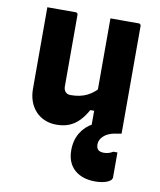

<svg xmlns="http://www.w3.org/2000/svg" viewBox="-87 -609 774 929"><g transform="rotate(10 300.0 -145.0)"><path d="M209 -540Q213 -540 215 -538.5Q217 -537 218.5 -535Q220 -533 220 -529Q220 -485 220 -438.5Q220 -392 220 -346.5Q220 -301 220 -258Q220 -215 220 -177Q220 -161 229 -151Q238 -141 254 -141Q277 -141 297 -145Q317 -149 334.5 -157.5Q352 -166 368 -179.5Q384 -193 397 -212V-86H361Q344 -55 323 -33Q302 -11 275 0.5Q248 12 211 12Q181 12 155 1.5Q129 -9 110 -29Q91 -49 80.5 -77Q70 -105 70 -140Q70 -185 70 -230Q70 -275 70 -320Q70 -365 70 -410Q70 -442 70 -475Q70 -508 70 -540Q105 -540 140 -540Q175 -540 209 -540ZM519 -540Q523 -540 525 -538.5Q527 -537 528.5 -535Q530 -533 530 -529Q530 -457 530 -385.5Q530 -314 530 -242Q530 -170 530 -98Q530 -80 530 -63Q530 -46 530 -30Q530 -14 530 0Q505 0 481 0Q457 0 434.5 0Q412 0 391 0Q388 0 385.5 -1.5Q383 -3 381.5 -5Q380 -7 380 -11Q380 -99 380 -187.5Q380 -276 380 -364Q380 -452 380 -540Q405 -540 427.5 -540Q450 -540 473 -540Q496 -540 519 -540ZM473 -42Q486 -42 498.5 -32.5Q511 -23 530 0Q526 1 518.5 2Q511 3 495 6Q463 12 443.5 30Q424 48 424 71Q424 90 433.5 98Q443 106 462 106Q474 106 485 102.5Q496 99 506 93H526Q526 103 526 115.5Q526 128 526 150.5Q526 173 526 215Q526 231 501.5 240.5Q477 250 444 250Q379 250 341.5 216Q304 182 304 121Q304 71 326.5 34.5Q349 -2 387.5 -22Q426 -42 473 -42Z"/></g></svg>

Font: Recursive ExtraBold
Style: Regular
Weight: 800
Version: Version 1.085